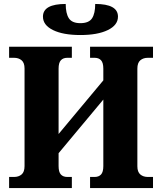

<svg xmlns="http://www.w3.org/2000/svg" viewBox="-20 -950 818 970"><path d="M26 0V-56H51Q74 -56 89 -68.5Q104 -81 104 -111V-604Q104 -633 89 -645.5Q74 -658 51 -658H26V-714H343V-658H320Q299 -658 287.5 -645.5Q276 -633 276 -603V-273L502 -544V-603Q502 -633 490.5 -645.5Q479 -658 458 -658H435V-714H753V-658H727Q704 -658 689 -645.5Q674 -633 674 -603V-110Q674 -81 689 -68.5Q704 -56 727 -56H753V0H435V-56H458Q479 -56 490.5 -68.5Q502 -81 502 -111V-447L276 -176V-111Q276 -81 287.5 -68.5Q299 -56 320 -56H343V0ZM386 -773Q299 -773 248 -798Q197 -823 197 -866Q197 -930 312 -930Q312 -882 328 -857.5Q344 -833 386 -833Q429 -833 445 -857.5Q461 -882 461 -930Q576 -930 576 -866Q576 -823 524.5 -798Q473 -773 386 -773Z"/></svg>

Font: Noto Serif SemiCondensed ExtraBold
Style: Regular
Weight: 800
Width: 4
Designer: Monotype Design Team
Foundry: Monotype Imaging Inc.
Version: Version 2.015